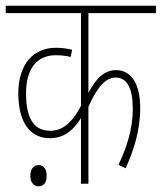

<svg xmlns="http://www.w3.org/2000/svg" viewBox="-20 -642 565 671"><path d="M525 -596V-622H0V-596H263V-272C230 -209 195 -185 156 -185C105 -185 71 -218 71 -316C71 -403 110 -449 175 -449C195 -449 211 -447 227 -443L232 -468C216 -472 198 -475 175 -475C96 -475 44 -417 44 -316C44 -204 93 -159 154 -159C203 -159 235 -185 263 -229V0H289V-269C322 -343 352 -371 384 -371C424 -371 444 -334 444 -262C444 -187 421 -123 394 -66L419 -54C447 -116 470 -184 470 -265C470 -358 432 -397 386 -397C346 -397 316 -370 289 -317V-596ZM86 -28C86 -2 100 9 114 9C131 9 143 -1 143 -28C143 -52 132 -65 115 -65C99 -65 86 -53 86 -28Z"/></svg>

Font: Noto Sans Devanagari UI ExtraCondensed Thin
Style: Regular
Weight: 100
Width: 2
Designer: Jelle Bosma - Monotype Design Team
Foundry: Monotype Imaging Inc.
Version: Version 2.004